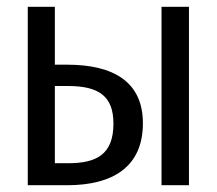

<svg xmlns="http://www.w3.org/2000/svg" viewBox="-20 -547 640 567"><path d="M142 -527H62V0H178C313 0 402 -54 402 -183C402 -304 317 -356 178 -356H142ZM538 -527H457V0H538ZM181 -293C273 -293 315 -262 315 -182C315 -90 264 -65 181 -65H142V-293Z"/></svg>

Font: FiraMono Nerd Font
Style: Regular
Weight: 400
Designer: Carrois Corporate & Edenspiekermann AG
Foundry: Carrois Corporate GbR & Edenspiekermann AG
Version: Version 003.206;Nerd Fonts 3.3.0